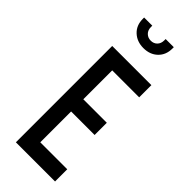

<svg xmlns="http://www.w3.org/2000/svg" viewBox="-314 -1021 1057 1057"><g transform="rotate(45 215.0 -492.5)"><path d="M388 -750V-655H178V-430H361V-335H178V-95H388V0H83V-750ZM212.5 -863Q162 -863 129.2 -893.8Q96.5 -924.5 96.5 -974.5V-985H160V-974.5Q160 -950 175 -935.2Q190 -920.5 212.5 -920.5Q235 -920.5 249.5 -935.2Q264 -950 264 -974.5V-985H327.5V-974.5Q327.5 -924.5 295.5 -893.8Q263.5 -863 212.5 -863Z"/></g></svg>

Font: Mohave Medium
Style: Regular
Weight: 500
Designer: Gumpita Rahayu
Foundry: Tokotype
Version: Version 2.003